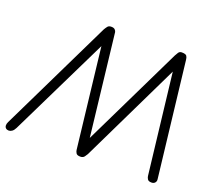

<svg xmlns="http://www.w3.org/2000/svg" viewBox="-155 -944 1249 1117"><g transform="rotate(20 470.0 -386.0)"><path d="M-1 0Q-12 0 -19 -6Q-26 -12 -26.5 -22.5Q-27 -33 -21 -45L318 -743Q325 -755 332 -763.5Q339 -772 354 -772Q370 -772 377 -764.5Q384 -757 385 -750L461 -87L442 -90L758 -741Q763 -751 770 -761.5Q777 -772 790 -772Q815 -772 821 -762.5Q827 -753 828 -739L910 -31Q912 -18 904.5 -9Q897 0 883 0Q864 0 858 -10Q852 -20 851 -29L775 -683L794 -680L479 -29Q475 -22 467 -11Q459 0 442 0Q422 0 416 -10Q410 -20 409 -29L334 -681L353 -677L37 -30Q29 -14 19 -7Q9 0 -1 0Z"/></g></svg>

Font: Edu SA Beginner
Style: Regular
Weight: 400
Designer: Tina and Corey Anderson
Foundry: Google for Education
Version: Version 1.003